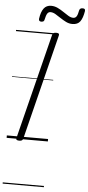

<svg xmlns="http://www.w3.org/2000/svg" viewBox="-85 -1151 718 1568"><g transform="rotate(5 273.5 -366.5)"><path d="M104 14Q90 14 83.5 9.5Q77 5 80 -6L297 -871Q300 -881 307 -885.5Q314 -890 329 -890Q343 -890 349 -885.5Q355 -881 352 -870L136 -5Q133 5 126 9.5Q119 14 104 14ZM199 -970Q177 -970 179 -992Q187 -1049 208.5 -1077.5Q230 -1106 269 -1106Q297 -1106 323 -1093.5Q349 -1081 372 -1065Q395 -1049 416 -1036.5Q437 -1024 456 -1024Q474 -1024 483.5 -1039Q493 -1054 499 -1088Q503 -1108 526 -1108Q539 -1108 543.5 -1103Q548 -1098 547 -1087Q538 -1030 517.5 -1001.5Q497 -973 454 -973Q426 -973 401 -985.5Q376 -998 353 -1013.5Q330 -1029 309 -1041.5Q288 -1054 268 -1054Q251 -1054 241.5 -1039Q232 -1024 225 -990Q223 -979 217 -974.5Q211 -970 199 -970ZM0 365H338V375H0ZM0 -20H338V0H0ZM0 -505H338V-500H0ZM0 -885H338V-875H0Z"/></g></svg>

Font: Playwrite IS Guides
Style: Regular
Weight: 400
Designer: Veronika Burian, José Scaglione
Foundry: TypeTogether
Version: Version 1.003